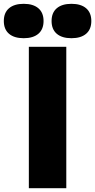

<svg xmlns="http://www.w3.org/2000/svg" viewBox="-107 -985 498 1005"><path d="M44 0V-740H240V0ZM-87 -875Q-87 -918.5 -59.8 -941.8Q-32.5 -965 17 -965Q66.5 -965 93.8 -941.8Q121 -918.5 121 -875Q121 -831.5 93.8 -808.2Q66.5 -785 17 -785Q-32.5 -785 -59.8 -808.2Q-87 -831.5 -87 -875ZM163 -875Q163 -918.5 190.2 -941.8Q217.5 -965 267 -965Q316.5 -965 343.8 -941.8Q371 -918.5 371 -875Q371 -831.5 343.8 -808.2Q316.5 -785 267 -785Q217.5 -785 190.2 -808.2Q163 -831.5 163 -875Z"/></svg>

Font: Encode Sans Condensed Black
Style: Regular
Weight: 900
Width: 3
Designer: Multiple Designers
Foundry: Impallari Type
Version: Version 2.000